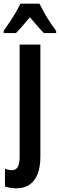

<svg xmlns="http://www.w3.org/2000/svg" viewBox="-50 -786 326 1046"><path d="M39 240Q24 240 5.5 237Q-13 234 -23 230V133Q-13 137 -3 139Q7 141 15 141Q37 141 47 123Q57 105 57 67V-543H170V68Q170 123 155 161.5Q140 200 111 220Q82 240 39 240ZM165 -766Q176 -744 190 -718.5Q204 -693 221 -667.5Q238 -642 256 -618V-606H189Q172 -623 153 -645Q134 -667 113 -692Q92 -667 72 -644Q52 -621 37 -606H-30V-618Q-14 -640 3.5 -666.5Q21 -693 36.5 -719.5Q52 -746 61 -766Z"/></svg>

Font: Noto Sans Display ExtraCondensed SemiBold
Style: Regular
Weight: 600
Width: 2
Designer: Monotype Design Team
Foundry: Monotype Imaging Inc.
Version: Version 2.003